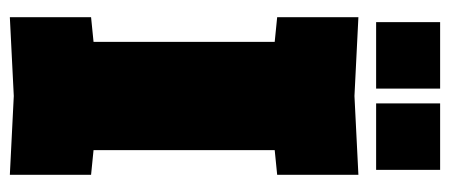

<svg xmlns="http://www.w3.org/2000/svg" viewBox="-282 -628 914 390"><g transform="rotate(90 175.0 -433.0)"><path d="M15 4V-161L65 -166V-534L15 -539V-704L175 -696L335 -704V-539L285 -534V-166L335 -161V4L175 -4ZM25 -740V-870H160V-740ZM190 -740V-870H325V-740Z"/></g></svg>

Font: Tektur Condensed Black
Style: Regular
Weight: 900
Width: 3
Designer: Adam Jagosz
Foundry: Adam Jagosz
Version: Version 1.005;gftools[0.9.30]